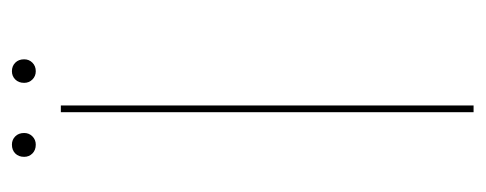

<svg xmlns="http://www.w3.org/2000/svg" viewBox="-260 -534 795 314"><g transform="rotate(-90 137.0 -377.5)"><path d="M110 0H121V-675H110ZM57 -716Q65 -716 70.5 -721.5Q76 -727 76 -735Q76 -744 70.5 -749.5Q65 -755 57 -755Q48 -755 42.5 -749.5Q37 -744 37 -735Q37 -727 42.5 -721.5Q48 -716 57 -716ZM177 -716Q185.5 -716 191 -721.5Q196.5 -727 196.5 -735Q196.5 -744 191 -749.5Q185.5 -755 177 -755Q169 -755 163.5 -749.5Q158 -744 158 -735Q158 -727 163.5 -721.5Q169 -716 177 -716Z"/></g></svg>

Font: Anybody Expanded Thin
Style: Regular
Weight: 250
Width: 7
Version: Version 1.113;gftools[0.9.25]